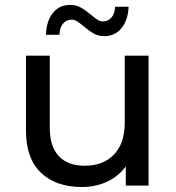

<svg xmlns="http://www.w3.org/2000/svg" viewBox="-20 -757 717 783"><path d="M85.9 -224.9V-529.9H183V-236Q183 -159.9 219.7 -120.5Q256.4 -81.1 325.1 -81.1Q400.7 -81.1 444.7 -126.6Q488.7 -172.1 488.7 -256.6V-529.9H585.9V0H493V-142.6L508.7 -104.4Q482.4 -52.6 430.9 -23.5Q379.4 5.6 314.1 5.6Q208.1 5.6 147 -52.5Q85.9 -110.6 85.9 -224.9ZM321 -650.1Q305 -663.4 294.2 -670.1Q283.4 -676.9 272.9 -676.9Q250.6 -676.9 237 -660.6Q223.4 -644.3 222.3 -615H167.3Q169.3 -671.1 195.6 -704.1Q222 -737 266 -737Q290.3 -737 309.6 -726.2Q329 -715.4 351.6 -696.4Q368.4 -682.3 378.4 -676Q388.3 -669.7 398.9 -669.7Q421.1 -669.7 434.7 -685.5Q448.3 -701.3 449.4 -729.6H504.4Q502.4 -675.3 475.6 -642.4Q448.9 -609.6 405.7 -609.6Q381.4 -609.6 362.9 -619.9Q344.4 -630.3 321 -650.1Z"/></svg>

Font: iiserrat Thin
Style: Regular
Weight: 100
Designer: Akira Ohta
Foundry: Akira Ohta
Version: Version 1.200;Glyphs 3.3.1 (3343)